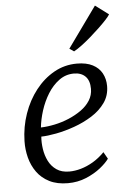

<svg xmlns="http://www.w3.org/2000/svg" viewBox="-58 -883 626 936"><g transform="rotate(-5 255.0 -415.5)"><path d="M440.5 -92Q426.5 -72 396.8 -48.2Q367 -24.5 325.8 -7.2Q284.5 10 236.5 10Q183.5 10 146 -9Q108.5 -28 85.5 -60Q62.5 -92 52.2 -131.8Q42 -171.5 43 -212.5Q44.5 -282.5 66.8 -346.2Q89 -410 127.8 -459.5Q166.5 -509 218 -538Q269.5 -567 330 -567Q376.5 -567 407 -551.2Q437.5 -535.5 452.5 -507.8Q467.5 -480 467.5 -445.5Q467.5 -399 442.5 -363.8Q417.5 -328.5 377 -303Q336.5 -277.5 290 -261Q243.5 -244.5 200 -236.2Q156.5 -228 126.5 -227.5Q124 -198.5 128.8 -166.8Q133.5 -135 147.2 -107.5Q161 -80 185.8 -63Q210.5 -46 248 -46Q275.5 -46 305.2 -54.5Q335 -63 364.8 -80.5Q394.5 -98 421.5 -125.5ZM311.5 -520Q271 -520 238.8 -496.2Q206.5 -472.5 183.2 -435Q160 -397.5 146.2 -354.2Q132.5 -311 128.5 -272Q161 -273 196.8 -280.5Q232.5 -288 266.2 -302.2Q300 -316.5 327.8 -336.2Q355.5 -356 371.8 -381.8Q388 -407.5 388 -438.5Q388 -479 367.5 -499.5Q347 -520 311.5 -520ZM300 -642.5 442.5 -841 507.5 -792.5Q502 -783 486.8 -766.5Q471.5 -750 450.5 -730Q429.5 -710 406.5 -690Q383.5 -670 361.5 -653.5Q339.5 -637 322 -627.5Z"/></g></svg>

Font: Merriweather 20pt Light
Style: Italic
Weight: 300
Italic angle: -7.8°
Version: Version 2.101